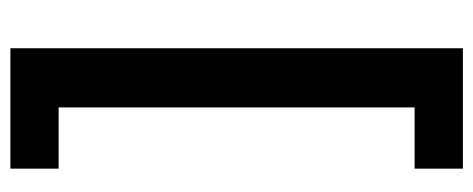

<svg xmlns="http://www.w3.org/2000/svg" viewBox="-291 -463 912 370"><g transform="rotate(90 165.0 -278.0)"><path d="M305 158H73V-714H305V-621H187V65H305Z"/></g></svg>

Font: Noto Sans Adlam Unjoined SemiBold
Style: Regular
Weight: 600
Version: Version 3.001